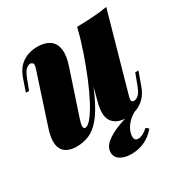

<svg xmlns="http://www.w3.org/2000/svg" viewBox="-166 -666 949 988"><g transform="rotate(-30 308.5 -172.5)"><path d="M391 -354Q352 -237 318 -164.5Q284 -92 251.5 -53.5Q219 -15 184.5 -0.5Q150 14 110 14Q70 14 46 -3Q22 -20 17.5 -53.5Q13 -87 29 -137L126 -434Q136 -463 128.5 -469.5Q121 -476 114 -476Q105 -476 91 -465.5Q77 -455 61 -413L40 -357H21L46 -430Q61 -472 84.5 -494Q108 -516 135.5 -524.5Q163 -533 189 -533Q234 -533 261 -514.5Q288 -496 294 -458Q300 -420 280 -361L194 -102Q176 -48 196 -48Q212 -48 234 -75Q256 -102 281 -149Q306 -196 331 -256.5Q356 -317 379 -383.5Q402 -450 419 -516ZM474 -85Q467 -62 468.5 -52.5Q470 -43 483 -43Q498 -43 511.5 -56.5Q525 -70 538 -106L561 -167H580L552 -89Q539 -52 516.5 -29Q494 -6 466.5 4Q439 14 409 14Q374 14 352.5 3.5Q331 -7 320 -25Q308 -45 308.5 -71.5Q309 -98 316 -126L419 -519Q471 -520 516 -523Q561 -526 600 -533ZM479 -3Q446 10 424.5 30Q403 50 392.5 71.5Q382 93 382 113Q382 137 405 137Q419 137 435 128Q451 119 464 107L479 120Q450 155 413 171.5Q376 188 336 188Q295 188 270 172Q245 156 245 127Q245 96 275.5 71Q306 46 355.5 27.5Q405 9 461 -3Z"/></g></svg>

Font: Playfair Display Black
Style: Italic
Weight: 900
Italic angle: -14°
Designer: Claus Eggers Sørensen
Foundry: Claus Eggers Sørensen
Version: Version 1.203